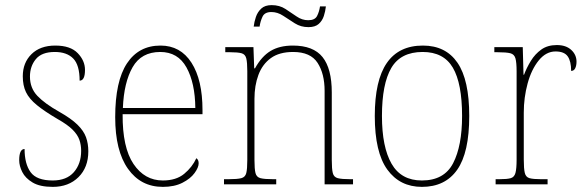

<svg xmlns="http://www.w3.org/2000/svg" viewBox="-20 -720 2285 750"><path d="M186 10Q136 10 107.5 -7Q79 -24 67 -48Q55 -72 55 -94Q55 -138 76 -138Q76 -80 99.5 -47.5Q123 -15 186 -15Q240 -15 268.5 -47.5Q297 -80 297 -131Q297 -154 290 -174Q283 -194 263.5 -213.5Q244 -233 205 -255Q154 -285 124 -309.5Q94 -334 81.5 -360Q69 -386 69 -422Q69 -475 103 -508.5Q137 -542 196 -542Q255 -542 283.5 -512.5Q312 -483 312 -447Q312 -405 291 -405Q291 -466 266 -491.5Q241 -517 194 -517Q143 -517 120 -489Q97 -461 97 -421Q97 -376 126 -345.5Q155 -315 212 -283Q258 -257 282.5 -233Q307 -209 316 -184Q325 -159 325 -129Q325 -66 286.5 -28Q248 10 186 10Z M616 10Q530 10 480 -60.5Q430 -131 430 -262Q430 -403 476 -472.5Q522 -542 607 -542Q685 -542 728 -475Q771 -408 771 -290V-274H459Q458 -144 501.5 -79.5Q545 -15 616 -15Q668 -15 699.5 -41Q731 -67 747 -102Q756 -96 756 -82Q756 -66 740 -44Q724 -22 692.5 -6Q661 10 616 10ZM743 -298Q742 -396 708.5 -456.5Q675 -517 606 -517Q532 -517 498 -457.5Q464 -398 460 -298Z M855 0V-20H873Q907 -20 922.5 -24Q938 -28 942 -44Q946 -60 946 -95V-442Q946 -476 942 -492Q938 -508 923.5 -512Q909 -516 879 -516H860V-536H970L973 -453H976Q1002 -500 1037 -521Q1072 -542 1124 -542Q1204 -542 1240 -497Q1276 -452 1276 -359V-95Q1276 -60 1280 -44Q1284 -28 1299.5 -24Q1315 -20 1348 -20H1359V0H1248V-365Q1248 -432 1220.5 -474.5Q1193 -517 1125 -517Q1071 -517 1038 -493Q1005 -469 989.5 -427.5Q974 -386 974 -334V-95Q974 -60 978 -44Q982 -28 997.5 -24Q1013 -20 1047 -20H1059V0ZM1185 -614Q1155 -614 1131.5 -629Q1108 -644 1086 -658.5Q1064 -673 1040 -673Q1014 -673 1005.5 -655Q997 -637 994 -616H971Q973 -634 979.5 -653.5Q986 -673 1000.5 -686.5Q1015 -700 1041 -700Q1072 -700 1095 -685Q1118 -670 1139 -655.5Q1160 -641 1184 -641Q1210 -641 1218.5 -657.5Q1227 -674 1230 -695H1253Q1251 -676 1245 -657.5Q1239 -639 1225 -626.5Q1211 -614 1185 -614Z M1628 10Q1542 10 1493 -57.5Q1444 -125 1444 -267Q1444 -406 1491 -474Q1538 -542 1632 -542Q1721 -542 1767 -475Q1813 -408 1813 -267Q1813 -124 1766 -57Q1719 10 1628 10ZM1628 -15Q1715 -15 1750 -82.5Q1785 -150 1785 -267Q1785 -394 1749 -455.5Q1713 -517 1631 -517Q1545 -517 1508.5 -454.5Q1472 -392 1472 -267Q1472 -146 1509.5 -80.5Q1547 -15 1628 -15Z M1916 0V-20H1931Q1961 -20 1975 -24Q1989 -28 1993.5 -44.5Q1998 -61 1998 -97V-441Q1998 -476 1993.5 -492Q1989 -508 1973.5 -512Q1958 -516 1923 -516H1911V-536H2022L2025 -428H2027Q2037 -455 2053.5 -482Q2070 -509 2094.5 -526.5Q2119 -544 2155 -544Q2191 -544 2211.5 -525Q2232 -506 2232 -479Q2232 -464 2227 -453.5Q2222 -443 2211 -443Q2211 -481 2197.5 -500Q2184 -519 2150 -519Q2113 -519 2084.5 -484Q2056 -449 2041 -394Q2026 -339 2026 -280V-97Q2026 -61 2030 -44.5Q2034 -28 2048.5 -24Q2063 -20 2093 -20H2119V0Z"/></svg>

Font: Noto Serif Georgian SemiCondensed Thin
Style: Regular
Weight: 100
Width: 4
Designer: Monotype Design Team, Akaki Razmadze
Foundry: Google LLC
Version: Version 2.003; ttfautohint (v1.8.4.7-5d5b)